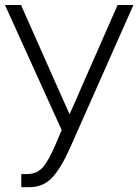

<svg xmlns="http://www.w3.org/2000/svg" viewBox="-23 -738 556 771"><path d="M-2.9 -717.8H61.5L207 -389.6Q214.8 -373 255.9 -280.3H256.8Q264.6 -297.9 280.8 -334Q296.9 -370.1 303.7 -386.7L449.2 -717.8H512.7L259.8 -147.5Q222.7 -63.5 186.5 -24.9Q150.4 13.7 94.7 13.7H62.5V-39.1H85Q124 -39.1 147.5 -64.5Q170.9 -89.8 201.2 -160.2L224.6 -215.8Z"/></svg>

Font: Gothic A1 Light
Style: Regular
Weight: 300
Version: Version 2.50